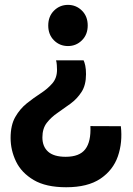

<svg xmlns="http://www.w3.org/2000/svg" viewBox="-20 -761 544 788"><path d="M259 -741Q292.5 -741 316.2 -717.5Q340 -694 340 -656.5Q340 -619 316.2 -595.5Q292.5 -572 259 -572Q225 -572 201.5 -595.5Q178 -619 178 -656Q178 -694 201.8 -717.5Q225.5 -741 259 -741ZM323 -513.5Q327 -505.5 330 -491.5Q333 -477.5 333 -456.5Q333 -412 314.8 -383.8Q296.5 -355.5 270 -336Q243.5 -316.5 216.8 -298.2Q190 -280 172 -256.8Q154 -233.5 154 -197Q154 -159.5 177.5 -138.5Q201 -117.5 249.5 -117.5Q306.5 -117.5 330.2 -148.8Q354 -180 351 -243.5L476 -243Q483.5 -176.5 463.8 -119.5Q444 -62.5 392 -27.5Q340 7.5 251.5 7.5Q168.5 7.5 118.2 -22.2Q68 -52 45.8 -98.2Q23.5 -144.5 23.5 -195Q23.5 -247.5 42.8 -281Q62 -314.5 90.2 -337Q118.5 -359.5 147 -378Q175.5 -396.5 194.8 -418.8Q214 -441 214 -474.5Q214 -482.5 213.2 -494Q212.5 -505.5 210 -513.5Z"/></svg>

Font: Spline Sans SemiBold
Style: Regular
Weight: 600
Designer: Eben Sorkin, Mirko Velimirovic
Foundry: Sorkin Type
Version: Version 1.000; ttfautohint (v1.8.3)